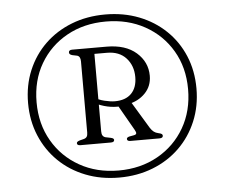

<svg xmlns="http://www.w3.org/2000/svg" viewBox="-47 -804 842 719"><g transform="rotate(-5 374.0 -444.5)"><path d="M373.5 -138Q442 -138 500 -160.8Q558 -183.5 600.5 -225Q643 -266.5 666.5 -322.8Q690 -379 690 -445.5Q690 -512 666.5 -568Q643 -624 600.2 -665Q557.5 -706 499.8 -728.5Q442 -751 373.5 -751Q304.5 -751 246.8 -728.5Q189 -706 146.5 -665Q104 -624 80.5 -568Q57 -512 57 -445.5Q57 -379 80.5 -322.8Q104 -266.5 146.5 -225Q189 -183.5 246.8 -160.8Q304.5 -138 373.5 -138ZM373.5 -164.5Q291 -164.5 226.8 -200.8Q162.5 -237 125.8 -300.5Q89 -364 89 -445.5Q89 -527.5 125.8 -590.2Q162.5 -653 226.8 -688.8Q291 -724.5 373.5 -724.5Q455.5 -724.5 520 -688.8Q584.5 -653 621.5 -590Q658.5 -527 658.5 -445.5Q658.5 -364 621.8 -300.5Q585 -237 520.5 -200.8Q456 -164.5 373.5 -164.5ZM520 -508Q520 -469 494.2 -442.5Q468.5 -416 428 -408.5Q418 -406.5 408.8 -404.8Q399.5 -403 388.5 -403Q364 -403 339.5 -410.2Q315 -417.5 296 -428.5L298.5 -448.5Q319.5 -435 342.8 -429.5Q366 -424 381.5 -424Q422 -424 443.8 -446.2Q465.5 -468.5 465.5 -508Q465.5 -550.5 439.8 -579Q414 -607.5 367.5 -607.5H320.5V-316Q320.5 -306 324 -300.5Q327.5 -295 334.5 -293L354 -289Q361 -287.5 363.5 -285.2Q366 -283 366 -280Q366 -271.5 353 -271.5H238.5Q226 -271.5 226 -280Q226 -286 238 -289.5L253.5 -293.5Q261 -295.5 264.5 -300.8Q268 -306 268 -316V-584Q268 -593.5 264.8 -599.2Q261.5 -605 255 -606.5L238 -610Q226 -613 226 -621Q226 -630.5 239 -630.5H368Q439.5 -630.5 479.8 -595Q520 -559.5 520 -508ZM388 -412.5 439 -419.5 503 -313.5Q509.5 -303.5 516.5 -298.2Q523.5 -293 533 -291Q542.5 -289 545.8 -286.5Q549 -284 549 -280Q549 -275.5 545.5 -273.2Q542 -271 535.5 -271H426.5Q414 -271 414 -279.5Q414 -285.5 424.5 -288L441 -291Q449.5 -292.5 450.5 -297Q451.5 -301.5 446 -311Z"/></g></svg>

Font: Fraunces Light
Style: Regular
Weight: 300
Version: Version 1.000;[b76b70a41]